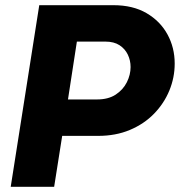

<svg xmlns="http://www.w3.org/2000/svg" viewBox="-20 -720 693 740"><path d="M21.3 0 131.3 -700H417.3Q492.3 -700 545 -669.2Q597.7 -638.3 625.5 -587.3Q653.3 -536.3 653.3 -475Q653.3 -421 632.7 -371Q612 -321 573.5 -281.5Q535 -242 480.5 -219.2Q426 -196.3 358.3 -196.3H219.7L188.7 0ZM242 -336.7H354Q397.3 -336.7 425.8 -355.3Q454.3 -374 468.8 -402.8Q483.3 -431.7 483.3 -461.7Q483.3 -487 472.7 -509.3Q462 -531.7 440.7 -545.7Q419.3 -559.7 385.7 -559.7H276.3Z"/></svg>

Font: MuseoModerno Thin
Style: Italic
Weight: 100
Italic angle: -9°
Designer: Pablo Cosgaya, Héctor Gatti, Marcela Romero, and the Authors of The MuseoModerno Project.
Foundry: Omnibus-Type Team
Version: Version 1.003